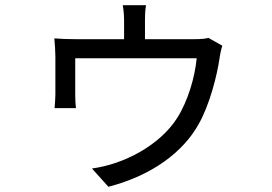

<svg xmlns="http://www.w3.org/2000/svg" viewBox="-20 -641 1040 735"><path d="M539 -621H450C454 -597 455 -578 455 -562V-491H272C244 -491 211 -492 188 -494C190 -476 192 -442 192 -424V-279C192 -263 190 -241 189 -227H271C269 -239 268 -261 268 -275V-418H733C726 -346 700 -255 658 -189C592 -85 454 -12 332 4L395 74C565 30 682 -61 740 -165C784 -242 811 -355 820 -415C822 -431 827 -454 831 -466L778 -496C768 -493 751 -491 722 -491H535V-562C535 -578 535 -597 539 -621Z"/></svg>

Font: DAIFUKU Sans JP
Style: Regular
Weight: 400
Designer: Original font ‘Source Han Sans JP’ : Ryoko NISHIZUKA  (kana, bopomofo & ideographs); Paul D. Hunt (Latin, Greek & Cyrill
Foundry: Daifuku
Version: Version 1.001